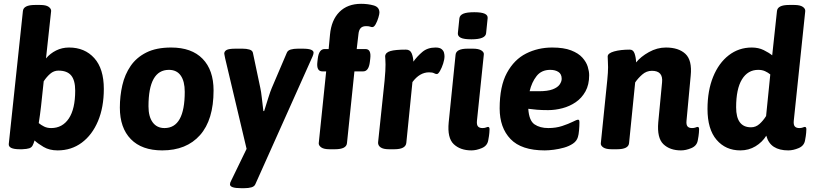

<svg xmlns="http://www.w3.org/2000/svg" viewBox="-20 -780 4266 1006"><path d="M282 8Q239 8 208.5 -10Q178 -28 161 -44Q156 -27 150.5 -17Q145 -7 133 -3Q121 1 96 2H84Q23 2 26 -26L100 -722Q103 -754 163 -754H191Q221 -754 234.5 -744.5Q248 -735 248 -723L221 -474Q243 -500 274 -515.5Q305 -531 342 -531Q424 -531 474 -475.5Q524 -420 524 -314Q524 -218 493.5 -145.5Q463 -73 408.5 -32.5Q354 8 282 8ZM248 -109Q307 -109 340.5 -159Q374 -209 374 -305Q374 -359 353 -384.5Q332 -410 286 -410Q262 -410 243 -393.5Q224 -377 209 -354L195 -223Q193 -201 189.5 -179Q186 -157 183 -135Q195 -125 211 -117Q227 -109 248 -109Z M830 8Q723 8 665.5 -51Q608 -110 608 -216Q608 -277 621 -333.5Q634 -390 664.5 -434.5Q695 -479 747 -505Q799 -531 877 -531Q984 -531 1041.5 -472Q1099 -413 1099 -306Q1099 -152 1028 -72Q957 8 830 8ZM842 -109Q948 -109 948 -299Q948 -354 927 -384Q906 -414 865 -414Q758 -414 758 -223Q758 -169 780 -139Q802 -109 842 -109Z M1243 206Q1185 206 1185 186Q1185 177 1191 167L1272 0L1160 -473Q1159 -481 1157 -488Q1155 -495 1155 -499Q1155 -511 1167 -518Q1179 -525 1215 -525H1251Q1271 -525 1286.5 -520.5Q1302 -516 1305 -504L1344 -319Q1348 -302 1352 -266Q1356 -230 1360 -198H1364Q1374 -230 1385.5 -266.5Q1397 -303 1404 -319L1483 -504Q1488 -516 1503.5 -520.5Q1519 -525 1541 -525H1565Q1596 -525 1609.5 -519.5Q1623 -514 1623 -504Q1623 -497 1618 -485L1318 185Q1313 197 1297.5 201.5Q1282 206 1260 206Z M1707 2Q1677 2 1663.5 -7.5Q1650 -17 1650 -29L1689 -406H1669Q1637 -406 1643 -456L1645 -473Q1651 -523 1681 -523H1702L1709 -598Q1716 -675 1758.5 -717.5Q1801 -760 1872 -760Q1908 -760 1938 -751.5Q1968 -743 1968 -714Q1968 -706 1962.5 -687.5Q1957 -669 1948.5 -653.5Q1940 -638 1931 -638Q1925 -638 1919 -640.5Q1913 -643 1898 -643Q1879 -643 1869.5 -632.5Q1860 -622 1858 -600L1849 -523H1895Q1926 -523 1920 -473L1918 -456Q1912 -406 1883 -406H1837L1798 -30Q1795 2 1735 2Z M2018 2Q1988 2 1974 -8Q1960 -18 1961 -34L1995 -357Q1998 -387 1999 -408Q2000 -429 2000 -442Q2000 -460 1999 -469.5Q1998 -479 1998 -486Q2000 -505 2025.5 -512.5Q2051 -520 2107 -520Q2129 -520 2137 -500.5Q2145 -481 2146 -457Q2165 -484 2192.5 -507.5Q2220 -531 2262 -531Q2284 -531 2294 -522.5Q2304 -514 2306.5 -503.5Q2309 -493 2309 -485Q2309 -469 2302 -447Q2295 -425 2285.5 -408.5Q2276 -392 2269 -392Q2262 -392 2254 -396.5Q2246 -401 2228 -401Q2179 -401 2141 -350L2109 -32Q2106 2 2046 2Z M2450 -574Q2411 -574 2394.5 -582Q2378 -590 2379 -606L2387 -684Q2389 -700 2407 -708Q2425 -716 2465 -716Q2503 -716 2520 -708Q2537 -700 2535 -684L2527 -606Q2524 -574 2450 -574ZM2450 8Q2392 8 2357.5 -24.5Q2323 -57 2331 -139L2367 -493Q2370 -525 2430 -525H2458Q2488 -525 2502.5 -515.5Q2517 -506 2515 -494L2479 -147Q2477 -126 2484.5 -117.5Q2492 -109 2508 -109Q2519 -109 2526.5 -112Q2534 -115 2537 -115Q2545 -115 2545 -103Q2545 -99 2544 -84.5Q2543 -70 2538 -44Q2533 -16 2504.5 -4Q2476 8 2450 8Z M2873 -531Q2934 -531 2972.5 -516Q3011 -501 3031.5 -478Q3052 -455 3059.5 -430.5Q3067 -406 3067 -386Q3067 -336 3047.5 -301Q3028 -266 2996.5 -244.5Q2965 -223 2927 -213Q2889 -203 2852 -203Q2819 -203 2794 -205Q2769 -207 2748 -210Q2752 -148 2780.5 -128.5Q2809 -109 2853 -109Q2893 -109 2926 -120Q2959 -131 2981 -142Q3003 -153 3008 -153Q3011 -153 3013.5 -151Q3016 -149 3016 -139Q3016 -121 3014 -97.5Q3012 -74 3008 -62Q3002 -41 2982 -27.5Q2962 -14 2935.5 -6.5Q2909 1 2882 4.5Q2855 8 2834 8Q2712 8 2655 -51.5Q2598 -111 2598 -212Q2598 -328 2636 -398Q2674 -468 2736.5 -499.5Q2799 -531 2873 -531ZM2863 -414Q2817 -414 2791.5 -381.5Q2766 -349 2755 -302H2803Q2850 -302 2876 -312Q2902 -322 2912.5 -337.5Q2923 -353 2923 -367Q2923 -392 2906 -403Q2889 -414 2863 -414Z M3548 8Q3490 8 3456 -24.5Q3422 -57 3429 -139L3449 -349Q3455 -409 3396 -409Q3367 -409 3344.5 -389Q3322 -369 3308 -348L3276 -30Q3273 2 3213 2H3185Q3155 2 3141 -7.5Q3127 -17 3128 -29L3162 -362Q3164 -379 3165 -398.5Q3166 -418 3166 -428Q3166 -446 3165 -459.5Q3164 -473 3164 -484Q3164 -501 3197.5 -510.5Q3231 -520 3280 -520Q3298 -520 3305 -499.5Q3312 -479 3313 -453Q3337 -483 3380 -507Q3423 -531 3469 -531Q3536 -531 3571.5 -497.5Q3607 -464 3599 -384L3577 -147Q3575 -126 3582.5 -117.5Q3590 -109 3606 -109Q3617 -109 3624.5 -112Q3632 -115 3635 -115Q3643 -115 3643 -103Q3643 -99 3642 -84.5Q3641 -70 3636 -44Q3631 -16 3602.5 -4Q3574 8 3548 8Z M3859 8Q3782 8 3734.5 -47.5Q3687 -103 3687 -209Q3687 -305 3716.5 -377.5Q3746 -450 3798.5 -490.5Q3851 -531 3919 -531Q3954 -531 3981.5 -517.5Q4009 -504 4026 -490L4051 -722Q4054 -754 4114 -754H4142Q4172 -754 4186.5 -744Q4201 -734 4199 -720L4139 -147Q4137 -126 4144.5 -117.5Q4152 -109 4168 -109Q4179 -109 4186.5 -112Q4194 -115 4197 -115Q4205 -115 4205 -103Q4205 -99 4204 -84.5Q4203 -70 4198 -44Q4193 -16 4164.5 -4Q4136 8 4110 8Q4064 8 4035 -10.5Q4006 -29 3995 -69Q3974 -35 3938.5 -13.5Q3903 8 3859 8ZM3915 -113Q3940 -113 3959.5 -130.5Q3979 -148 3994 -172L4016 -390Q4004 -400 3988.5 -407Q3973 -414 3953 -414Q3898 -414 3867.5 -364Q3837 -314 3837 -218Q3837 -113 3915 -113Z"/></svg>

Font: Asap
Style: Bold Italic
Weight: 700
Italic angle: -6°
Designer: Pablo Cosgaya
Foundry: Omnibus-Type
Version: Version 3.001; ttfautohint (v1.8.3)